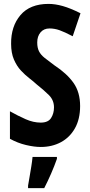

<svg xmlns="http://www.w3.org/2000/svg" viewBox="-20 -810 463 985"><path d="M391 -266Q391 -199 364.5 -152Q338 -105 292.5 -80.5Q247 -56 189 -56Q156 -56 113.5 -66Q71 -76 31 -98V-239Q72 -216 111.5 -198.5Q151 -181 189 -181Q227 -181 242 -204.5Q257 -228 257 -259Q257 -296 231 -322Q205 -348 167 -378Q152 -392 130.5 -408.5Q109 -425 87.5 -448Q66 -471 51.5 -504.5Q37 -538 37 -585Q36 -675 85 -732.5Q134 -790 229 -790Q263 -790 302 -779Q341 -768 393 -742L353 -624Q311 -646 285.5 -655Q260 -664 234 -664Q205 -664 188 -644Q171 -624 171 -592Q171 -565 180 -547Q189 -529 209 -513Q229 -497 259 -475Q323 -433 357 -385Q391 -337 391 -266ZM272 5Q259 42 242 81Q225 120 207 155H124V142Q127 125 131.5 98.5Q136 72 140.5 44.5Q145 17 147 -5H272Z"/></svg>

Font: Noto Sans Malayalam UI ExtraCondensed
Style: Bold
Weight: 700
Width: 2
Designer: Jelle Bosma - Monotype Design Team
Foundry: Monotype Imaging Inc.
Version: Version 2.104; ttfautohint (v1.8.4.7-5d5b)